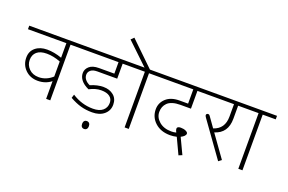

<svg xmlns="http://www.w3.org/2000/svg" viewBox="-139 -1351 2945 1963"><g transform="rotate(20 1333.0 -369.5)"><path d="M253.8 -182Q335.7 -182 402.9 -242.7V-406.5Q324.6 -436.8 253.3 -436.8Q182 -436.8 145.3 -405Q108.7 -373.1 108.7 -317.5Q108.7 -261.9 148.6 -221.9Q188.6 -182 253.8 -182ZM402.9 0V-192.6Q341.3 -143.6 258.1 -143.6Q174.9 -143.6 121.3 -196.7Q67.7 -249.7 67.7 -328.1Q67.7 -396.9 116.5 -437.1Q165.3 -477.2 242.2 -477.2Q319 -477.2 402.9 -447.4V-605.7H-15.2V-644.1H589.5V-605.7H447.9V0Z M845.3 145.3Q835.7 134 835.7 113.8Q835.7 93.5 845.3 82.2Q854.9 70.8 872.3 70.8Q889.8 70.8 899.6 82.2Q909.5 93.5 909.5 113.8Q909.5 134 899.6 145.3Q889.8 156.7 872.3 156.7Q854.9 156.7 845.3 145.3ZM890.3 -30.8Q823.1 -30.8 766.2 -46.8Q709.3 -62.7 644.6 -99.1L656.7 -138Q762.9 -68.8 885.2 -68.8Q955 -68.8 991.9 -100.1Q1028.8 -131.4 1028.8 -183.5Q1028.8 -226.5 996.7 -250.8Q964.6 -275 903.9 -275Q843.3 -275 777.6 -240.6H775Q720.4 -265.4 692.4 -300.3Q664.3 -335.2 664.3 -377.1Q664.3 -419.1 698.9 -449.9Q733.6 -480.8 803.3 -480.8H970.2V-605.7H559.2V-644.1H1156.7V-605.7H1015.2V-442.4H798.8Q750.8 -442.4 727.2 -422.1Q703.7 -401.9 703.7 -372.9Q703.7 -343.8 722.7 -320.5Q741.7 -297.3 773.5 -283.1Q846.8 -315 913.5 -315Q980.3 -315 1024.3 -278.8Q1068.3 -242.7 1068.3 -178Q1068.3 -113.2 1020 -72Q971.7 -30.8 890.3 -30.8Z M1256.8 0V-605.7H1126.4V-644.1H1239.1L1006.1 -866L1036.9 -896.4L1297.8 -644.1H1443.4V-605.7H1301.8V0Z M1719.4 -83.9Q1617.8 -83.9 1555.1 -141.3Q1492.4 -198.7 1492.4 -284.6Q1492.4 -354.4 1545 -402.4Q1597.6 -450.5 1691.6 -450.5H1783.6V-605.7H1413V-644.1H1970.2V-605.7H1828.6V-412H1713.3Q1664.8 -412 1629.2 -400.7Q1593.5 -389.3 1573.8 -369.1Q1535.4 -330.6 1535.4 -271Q1535.4 -211.3 1585.9 -167.8Q1636.5 -124.4 1717.4 -124.4Q1746.2 -124.4 1771 -130.9Q1758.3 -154.7 1758.3 -168.4Q1758.3 -194.1 1797.8 -194.1Q1830.6 -194.1 1853.9 -183Q1877.1 -171.9 1877.1 -157.7Q1877.1 -143.6 1864 -130.2Q1850.9 -116.8 1828.1 -106.2L1909 64.7L1871.6 79.9L1790.7 -92.5Q1755.3 -83.9 1719.4 -83.9Z M2032.9 -409.5 2110.7 -299.8Q2226.5 -337.7 2226.5 -470.2V-605.7H1949.9V-644.1H2393.8V-605.7H2271.5V-463.6Q2271.5 -306.9 2135 -265.4L2305.9 -26.8L2273.5 -2L2005.1 -376.6Q1992.9 -393.8 1992.9 -401.9Q1992.9 -410 1998.7 -415.6Q2004.6 -421.1 2014.7 -421.1Q2024.8 -421.1 2032.9 -409.5Z M2493.9 0V-605.7H2363.5V-644.1H2680.5V-605.7H2538.9V0Z"/></g></svg>

Font: Khula Light
Style: Regular
Weight: 300
Designer: Erin McLaughlin, Steve Matteson
Version: Version 1.002;PS 1.0;hotconv 1.0.72;makeotf.lib2.5.5900; ttf